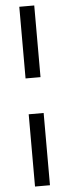

<svg xmlns="http://www.w3.org/2000/svg" viewBox="-62 -747 360 998"><g transform="rotate(-5 118.0 -248.0)"><path d="M79 -343V-717H157V-343ZM79 221V-156H157V221Z"/></g></svg>

Font: Cairo Play
Style: Regular
Weight: 400
Designer: Mohamed Gaber, Accademia di Belle Arti di Urbino
Foundry: Kief Type Foundry, Accademia di Belle Arti di Urbino
Version: Version 3.119